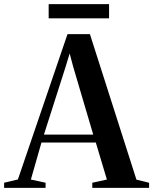

<svg xmlns="http://www.w3.org/2000/svg" viewBox="-54 -913 744 933"><path d="M33 -41 274 -747H383L609 -40L670.5 -25V0H394.5V-25L465.5 -40.5L411.5 -220.5H147.5L96 -40.5L167.5 -25V0H-34V-25ZM399 -259 302 -587.5 284.5 -653 264.5 -587.5 159.5 -259ZM476 -893V-824H182.5V-893Z"/></svg>

Font: Merriweather 120pt SemiBold
Style: Regular
Weight: 600
Version: Version 2.100